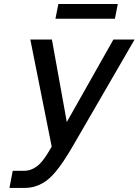

<svg xmlns="http://www.w3.org/2000/svg" viewBox="-20 -923 681 943"><path d="M266.6 -903.3H558.6L544.4 -831.1H252.4ZM42.5 -84H95.7Q115.2 -84 131.6 -89.8Q147.9 -95.7 161.9 -106.4Q175.8 -117.2 188.2 -132.6Q200.7 -147.9 212.4 -167Q217.3 -174.8 222.9 -184.3Q228.5 -193.8 233.9 -203.1L128.9 -729H234.9L308.1 -323.7L537.1 -729H641.1L338.9 -207.5Q316.4 -168.5 293.7 -134.3Q271 -100.1 250.5 -76.2Q238.8 -62.5 224.4 -49.1Q210 -35.6 191.7 -24.7Q173.3 -13.7 150.4 -6.8Q127.4 0 98.6 0H26.4Z"/></svg>

Font: Hack
Style: Italic
Weight: 400
Italic angle: -11°
Monospace: yes
Designer: Christopher Simpkins
Foundry: Christopher Simpkins
Version: Version 2.019; ttfautohint (v1.4.1) -l 4 -r 80 -G 350 -x 0 -